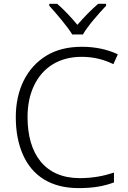

<svg xmlns="http://www.w3.org/2000/svg" viewBox="-20 -967 663 997"><path d="M410.6 -788.1C434.6 -831.1 493.7 -897.9 530.8 -937V-947.3H489.7C454.1 -916.5 413.6 -875.5 381.8 -837.9C351.1 -875.5 312.5 -916.5 276.9 -947.3H235.8V-937C271.5 -897.9 329.1 -831.1 355 -788.1ZM403.8 -671.9C462.9 -671.9 517.6 -659.2 568.8 -633.8L591.8 -685.1C536.6 -710.9 474.1 -724.1 404.8 -724.1C332 -724.1 270.5 -708.5 219.7 -677.2C117.7 -614.3 62 -500 62 -358.9C62 -285.2 74.2 -220.2 98.6 -165C147 -54.2 243.7 9.8 388.2 9.8C466.3 9.8 522.9 -1 571.8 -20V-70.8C520.5 -53.7 462.9 -42 394 -42C213.4 -42 123 -167 123 -358.9C123 -420.9 134.3 -475.6 156.7 -522.5C201.2 -616.2 286.6 -671.9 403.8 -671.9Z"/></svg>

Font: Noto Reveo Sans
Style: Regular
Weight: 300
Designer: Monotype Design Team
Foundry: Monotype Imaging Inc.
Version: Version 2.007